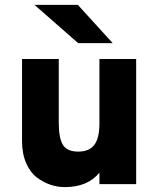

<svg xmlns="http://www.w3.org/2000/svg" viewBox="-20 -752 651 784"><path d="M299 -576 121 -732H298L440 -576ZM386 0V-47Q338 12 245 12Q215 12 186.5 2.5Q158 -7 131 -27Q104 -47 87 -85.5Q70 -124 70 -176V-511H220V-250Q220 -188 237 -160.5Q254 -133 299 -133Q345 -133 365.5 -161Q386 -189 386 -248V-511H536V0Z"/></svg>

Font: Overpass Heavy
Style: Regular
Weight: 900
Designer: Delve Withrington, Thomas Jockin
Foundry: Delve Fonts
Version: Version 3.000;DELV;Overpass